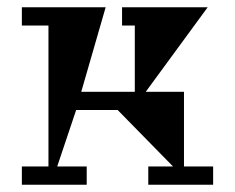

<svg xmlns="http://www.w3.org/2000/svg" viewBox="-20 -507 645 527"><path d="M485 -50H565V0H387V-50H455L303 -205H189L137 -50H218V0H40V-50H113V-437H40V-487H270L203 -255H350V-437H315V-487H550L380 -255H485Z"/></svg>

Font: Chokokutai
Style: Regular
Weight: 400
Designer: 108号,108go
Foundry: Font Zone 108
Version: Version 1.000; ttfautohint (v1.8.3)